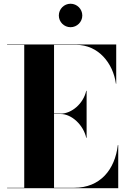

<svg xmlns="http://www.w3.org/2000/svg" viewBox="-20 -982 666 1002"><path d="M287 -901C287 -867.5 314.5 -840 348 -840C382 -840 409.5 -867.5 409.5 -901C409.5 -935 382 -962.5 348 -962.5C314.5 -962.5 287 -935 287 -901ZM430 -263H432V-508H430C415 -441 354 -389 297 -389H262V-748H377C494 -748 570 -652 585 -545H586.5V-750H17V-748H106.5V-2H17V0H597V-225H595C580 -98 504 -2 367 -2H262V-387H297C354 -387 415 -330 430 -263Z"/></svg>

Font: Bodoni* 96pt
Style: Bold
Weight: 700
Version: Version 2.3